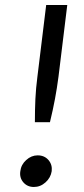

<svg xmlns="http://www.w3.org/2000/svg" viewBox="-20 -737 335 765"><path d="M164 -717H248L213 -431Q210 -408 206.5 -386Q203 -364 199 -342.5Q195 -321 190 -298Q185 -275 179 -250H119Q119 -275 119.5 -298Q120 -321 121 -342.5Q122 -364 124 -386Q126 -408 129 -431ZM61 -55Q64 -81 84.5 -99.5Q105 -118 130 -118Q157 -118 173 -99.5Q189 -81 186 -55Q182 -29 161.5 -10.5Q141 8 115 8Q89 8 73 -10.5Q57 -29 61 -55Z"/></svg>

Font: Aleo
Style: Italic
Weight: 400
Italic angle: -7°
Designer: Alessio Laiso
Foundry: Alessio Laiso
Version: Version 2.001;gftools[0.9.29]